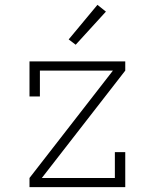

<svg xmlns="http://www.w3.org/2000/svg" viewBox="-20 -774 640 794"><path d="M102 0V-38L447 -482H145V-375H102V-520H498V-482L153 -38H455V-145H498V0ZM293 -589 264 -611 383 -754 418 -726Z"/></svg>

Font: Iosevka Etoile Extralight
Style: Regular
Weight: 200
Designer: Belleve Invis
Foundry: Belleve Invis
Version: Version 22.1.2; ttfautohint (v1.8.4)